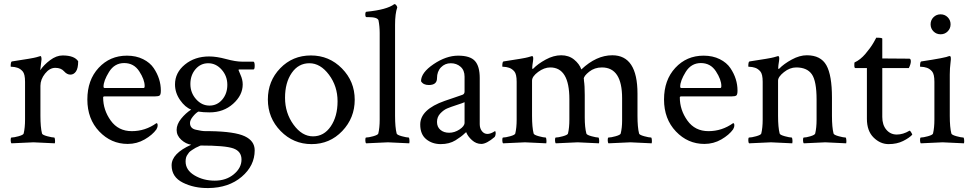

<svg xmlns="http://www.w3.org/2000/svg" viewBox="-20 -698 4751 939"><path d="M286.1 -426.8Q343.8 -426.8 362.3 -398.4Q362.3 -364.3 351.6 -348.6Q340.8 -333 324.2 -333Q307.6 -333 293 -349.6Q278.3 -366.2 250.5 -366.2Q222.7 -366.2 200.2 -337.9Q177.7 -309.6 177.7 -278.3V-131.8Q177.7 -75.2 185.5 -44.9Q187.5 -38.1 211.4 -31.7Q235.4 -25.4 245.1 -25.4Q248 -25.4 249 -13.7Q250 -2 248 2.9Q150.4 -2 143.6 -2Q136.7 -2 36.1 2.9Q32.2 -1 32.2 -13.2Q32.2 -25.4 36.1 -25.4Q47.9 -25.4 70.8 -31.7Q93.8 -38.1 95.7 -44.9Q102.5 -73.2 102.5 -113.3V-297.9Q102.5 -335.9 90.8 -349.1Q79.1 -362.3 64.9 -366.7Q50.8 -371.1 41.5 -371.1Q32.2 -371.1 32.2 -373Q32.2 -396.5 38.1 -397.5Q141.6 -413.1 157.7 -418Q173.8 -422.9 177.7 -423.8Q181.6 -423.8 182.6 -415.5Q183.6 -407.2 182.6 -403.3L176.8 -354.5Q194.3 -380.9 225.1 -403.8Q255.9 -426.8 286.1 -426.8Z M745.1 -95.7Q751 -95.7 751 -85.4Q751 -75.2 745.1 -65.4Q725.6 -38.1 687.5 -16.1Q649.4 5.9 604.5 5.9Q523.4 5.9 465.3 -55.2Q407.2 -116.2 407.2 -211.4Q407.2 -306.6 462.4 -366.2Q517.6 -425.8 600.6 -425.8Q645.5 -425.8 679.7 -408.7Q713.9 -391.6 731.9 -364.7Q766.6 -313 766.6 -254.9Q766.6 -235.4 760.7 -231Q754.9 -226.6 738.3 -226.6H492.2Q484.4 -226.6 484.4 -221.7Q484.4 -160.2 521.5 -108.4Q558.6 -56.6 624.5 -56.6Q690.4 -56.6 745.1 -95.7ZM486.3 -274.4Q486.3 -267.6 492.2 -267.6H682.6Q687.5 -267.6 687.5 -277.3Q687.5 -308.6 661.1 -349.1Q634.8 -389.6 587.4 -389.6Q540 -389.6 513.2 -346.2Q486.3 -302.7 486.3 -274.4Z M1002.9 -421.9Q1039.1 -421.9 1085.9 -409.2Q1132.8 -396.5 1163.1 -396.5H1219.7Q1225.6 -394.5 1225.6 -376.5Q1225.6 -358.4 1219.7 -358.4H1150.4Q1146.5 -358.4 1146.5 -355.5L1156.2 -332Q1167 -308.6 1167 -285.2Q1167 -232.4 1120.1 -190.4Q1073.2 -148.4 1004.9 -148.4Q973.6 -148.4 950.2 -152.3Q937.5 -145.5 923.3 -127.9Q909.2 -110.4 909.2 -96.7Q909.2 -69.8 938 -63.5Q966.8 -56.6 985.8 -56.6H1006.8Q1127.9 -54.7 1176.8 -31.7Q1225.6 -8.8 1225.6 37.1Q1225.6 112.3 1162.1 166.5Q1098.6 220.7 999 221.7Q929.7 222.7 874.5 195.3Q819.3 168 819.3 110.4Q819.3 52.7 915 9.8Q888.7 5.9 866.2 -14.6Q843.8 -35.2 843.8 -62.5Q843.8 -89.8 865.7 -117.2Q887.7 -144.5 915 -162.1Q885.7 -172.9 860.8 -208.5Q835.9 -244.1 835.9 -285.2Q835.9 -342.8 884.3 -382.3Q932.6 -421.9 1002.9 -421.9ZM936 -359.4Q911.1 -330.1 911.1 -287.1Q911.1 -244.1 939 -212.9Q966.8 -181.6 1004.4 -181.6Q1042 -181.6 1066.9 -210.9Q1091.8 -240.2 1091.8 -283.2Q1091.8 -326.2 1064 -357.4Q1036.1 -388.7 998.5 -388.7Q960.9 -388.7 936 -359.4ZM961.9 13.7Q960 13.7 957.5 15.1Q955.1 16.6 947.3 20Q939.5 23.4 937.5 24.4Q935.5 25.4 928.7 29.8Q921.9 34.2 919.4 35.6Q917 37.1 911.1 41.5Q905.3 45.9 903.3 49.3Q901.4 52.7 897.5 57.6Q887.7 69.8 887.7 91.8Q887.7 133.8 931.2 159.7Q974.6 185.5 1030.3 185.5Q1085.9 185.5 1123.5 154.3Q1161.1 123 1161.1 82.5Q1161.1 42 1121.1 27.8Q1081.1 13.7 961.9 13.7Z M1350.6 -364.3Q1411.1 -426.8 1500.5 -426.8Q1589.8 -426.8 1652.3 -363.3Q1714.8 -299.8 1714.8 -210.4Q1714.8 -121.1 1653.8 -57.1Q1592.8 6.8 1503.9 6.8Q1415 6.8 1352.5 -57.1Q1290 -121.1 1290 -211.4Q1290 -301.8 1350.6 -364.3ZM1588.9 -332.5Q1546.9 -388.7 1493.2 -388.7Q1439.5 -388.7 1406.7 -341.3Q1374 -293.9 1374 -219.7Q1374 -145.5 1415.5 -88.4Q1457 -31.2 1510.7 -31.2Q1564.5 -31.2 1597.7 -80.1Q1630.9 -128.9 1630.9 -202.6Q1630.9 -276.4 1588.9 -332.5Z M1910.2 -677.7Q1914.1 -677.7 1918 -672.4Q1921.9 -667 1922.9 -662.1Q1912.1 -630.9 1912.1 -577.1V-131.8Q1912.1 -75.2 1919.9 -44.9Q1921.9 -38.1 1945.3 -31.7Q1968.8 -25.4 1978.5 -25.4Q1981.4 -25.4 1982.4 -13.7Q1983.4 -2 1981.4 2.9Q1883.8 -2 1877.4 -2Q1871.1 -2 1770.5 2.9Q1766.6 -1 1766.6 -13.2Q1766.6 -25.4 1770.5 -25.4Q1782.2 -25.4 1805.2 -31.7Q1828.1 -38.1 1830.1 -44.9Q1836.9 -73.2 1836.9 -113.3V-536.1Q1836.9 -569.3 1831.1 -598.6Q1826.2 -614.3 1781.2 -614.3H1772.5Q1766.6 -614.3 1766.6 -627.4Q1766.6 -640.6 1772.5 -640.6Q1872.1 -650.4 1908.2 -677.7Z M2326.2 -316.4V-90.8Q2326.2 -70.3 2336.9 -56.6Q2347.7 -43 2363.8 -43Q2379.9 -43 2400.4 -56.6Q2404.3 -56.6 2404.3 -46.4Q2404.3 -36.1 2399.4 -28.3Q2359.4 5.9 2334 5.9Q2308.6 5.9 2288.1 -12.7Q2267.6 -31.2 2259.8 -51.8Q2258.8 -51.8 2252.4 -45.4Q2237.3 -30.3 2207.5 -11.7Q2177.2 6.8 2135.7 6.8Q2093.8 6.8 2064.5 -17.1Q2035.2 -41 2035.2 -88.9Q2035.2 -162.6 2154.8 -204.6Q2172.9 -210.9 2202.1 -220.7Q2231.4 -230.5 2241.7 -234.4Q2252 -238.3 2252 -250V-323.2Q2252 -354.5 2232.4 -371.6Q2212.9 -388.7 2184.6 -388.7Q2156.2 -388.7 2136.7 -368.7Q2117.2 -348.6 2117.2 -315.4Q2117.2 -282.2 2077.1 -282.2Q2049.8 -282.2 2039.1 -300.8Q2039.1 -342.8 2100.6 -384.3Q2162.1 -425.8 2220.7 -425.8Q2279.3 -425.8 2302.7 -399.9Q2326.2 -374 2326.2 -316.4ZM2252 -97.7V-198.2Q2244.1 -194.3 2213.9 -184.6Q2183.6 -174.8 2166.5 -167.5Q2149.4 -160.2 2133.3 -143.1Q2117.2 -126 2117.2 -101.6Q2117.2 -77.1 2133.8 -63Q2150.4 -48.8 2176.8 -48.8Q2203.1 -48.8 2227.5 -64.9Q2252 -81.1 2252 -97.7Z M2587.9 -362.3Q2610.4 -385.7 2648.9 -406.7Q2687.5 -427.7 2724.6 -427.7Q2761.7 -427.7 2787.6 -406.7Q2813.5 -385.7 2823.2 -358.4Q2896.5 -427.7 2974.6 -427.7Q3097.7 -427.7 3097.7 -240.2V-131.8Q3097.7 -75.2 3105.5 -44.9Q3107.4 -38.1 3130.9 -31.7Q3154.3 -25.4 3164.1 -25.4Q3167 -25.4 3168 -13.7Q3168.9 -2 3167 2.9Q3069.3 -2 3063 -2Q3056.6 -2 2956.1 2.9Q2952.1 -1 2952.1 -13.2Q2952.1 -25.4 2956.1 -25.4Q2967.8 -25.4 2990.7 -31.7Q3013.7 -38.1 3015.6 -44.9Q3022.5 -73.2 3022.5 -107.4V-217.8Q3022.5 -368.2 2923.8 -368.2Q2887.7 -368.2 2861.3 -347.2Q2835 -326.2 2835 -312.5L2835.9 -308.6V-303.7Q2839.8 -279.3 2839.8 -233.4V-123Q2839.8 -75.2 2847.7 -44.9Q2849.6 -38.1 2873 -31.7Q2896.5 -25.4 2906.2 -25.4Q2909.2 -25.4 2910.2 -13.7Q2911.1 -2 2909.2 2.9Q2811.5 -2 2805.2 -2Q2798.8 -2 2698.2 2.9Q2694.3 -1 2694.3 -13.2Q2694.3 -25.4 2698.2 -25.4Q2710 -25.4 2732.9 -31.7Q2755.9 -38.1 2757.8 -44.9Q2764.6 -73.2 2764.6 -113.3V-212.9Q2764.6 -368.2 2670.9 -368.2Q2641.6 -368.2 2611.8 -346.2Q2582 -324.2 2582 -303.7V-131.8Q2582 -75.2 2589.8 -44.9Q2591.8 -38.1 2615.2 -31.7Q2638.7 -25.4 2648.4 -25.4Q2651.4 -25.4 2652.3 -13.7Q2653.3 -2 2651.4 2.9Q2553.7 -2 2547.4 -2Q2541 -2 2440.4 2.9Q2436.5 -1 2436.5 -13.2Q2436.5 -25.4 2440.4 -25.4Q2452.1 -25.4 2475.1 -31.7Q2498 -38.1 2500 -44.9Q2506.8 -73.2 2506.8 -113.3V-297.9Q2506.8 -335.9 2495.1 -349.1Q2483.4 -362.3 2469.2 -366.7Q2455.1 -371.1 2445.8 -371.1Q2436.5 -371.1 2436.5 -373Q2436.5 -396.5 2442.4 -397.5Q2545.9 -413.1 2562 -418Q2578.1 -422.9 2582 -423.8Q2590.3 -423.8 2586.9 -399.9Q2583 -376 2583 -368.2Q2583 -360.4 2584.5 -360.4Q2585.9 -360.4 2587.9 -362.3Z M3565.4 -95.7Q3571.3 -95.7 3571.3 -85.4Q3571.3 -75.2 3565.4 -65.4Q3545.9 -38.1 3507.8 -16.1Q3469.7 5.9 3424.8 5.9Q3343.8 5.9 3285.6 -55.2Q3227.5 -116.2 3227.5 -211.4Q3227.5 -306.6 3282.7 -366.2Q3337.9 -425.8 3420.9 -425.8Q3465.8 -425.8 3500 -408.7Q3534.2 -391.6 3552.2 -364.7Q3586.9 -313 3586.9 -254.9Q3586.9 -235.4 3581.1 -231Q3575.2 -226.6 3558.6 -226.6H3312.5Q3304.7 -226.6 3304.7 -221.7Q3304.7 -160.2 3341.8 -108.4Q3378.9 -56.6 3444.8 -56.6Q3510.7 -56.6 3565.4 -95.7ZM3306.6 -274.4Q3306.6 -267.6 3312.5 -267.6H3502.9Q3507.8 -267.6 3507.8 -277.3Q3507.8 -308.6 3481.4 -349.1Q3455.1 -389.6 3407.7 -389.6Q3360.4 -389.6 3333.5 -346.2Q3306.6 -302.7 3306.6 -274.4Z M3791 -362.3Q3813.5 -385.7 3852.1 -406.7Q3890.6 -427.7 3925.8 -427.7Q3994.1 -427.7 4021.5 -378.9Q4048.8 -330.1 4048.8 -220.7V-131.8Q4048.8 -75.2 4056.6 -44.9Q4058.6 -38.1 4082 -31.7Q4105.5 -25.4 4115.2 -25.4Q4118.2 -25.4 4119.1 -13.7Q4120.1 -2 4118.2 2.9Q4020.5 -2 4016.1 -2Q4011.7 -2 3911.1 2.9Q3907.2 -1 3907.2 -13.2Q3907.2 -25.4 3911.1 -25.4Q3922.9 -25.4 3943.8 -31.7Q3964.8 -38.1 3966.8 -44.9Q3973.6 -73.2 3973.6 -113.3V-210.9Q3973.6 -301.8 3950.2 -335Q3926.8 -368.2 3874 -368.2Q3842.8 -368.2 3814 -345.2Q3785.2 -322.3 3785.2 -303.7V-131.8Q3785.2 -75.2 3793 -44.9Q3794.9 -38.1 3818.4 -31.7Q3841.8 -25.4 3851.6 -25.4Q3854.5 -25.4 3855.5 -13.7Q3856.4 -2 3854.5 2.9Q3756.8 -2 3750.5 -2Q3744.1 -2 3643.6 2.9Q3639.6 -1 3639.6 -13.2Q3639.6 -25.4 3643.6 -25.4Q3655.3 -25.4 3678.2 -31.7Q3701.2 -38.1 3703.1 -44.9Q3710 -73.2 3710 -113.3V-297.9Q3710 -335.9 3698.2 -349.1Q3686.5 -362.3 3672.4 -366.7Q3658.2 -371.1 3648.9 -371.1Q3639.6 -371.1 3639.6 -373Q3639.6 -396.5 3645.5 -397.5Q3749 -413.1 3765.1 -418Q3781.2 -422.9 3785.2 -423.8Q3793.5 -423.8 3790 -399.9Q3786.1 -376 3786.1 -368.2Q3786.1 -360.4 3787.6 -360.4Q3789.1 -360.4 3791 -362.3Z M4424.8 -365.2H4294.9V-126Q4294.9 -86.9 4314.9 -63.5Q4335 -40 4365.7 -40Q4396.5 -40 4427.7 -58.6Q4430.7 -60.5 4436.5 -50.3Q4442.4 -40 4441.4 -39.1Q4426.8 -23.4 4396.5 -8.3Q4366.2 6.8 4325.7 6.8Q4285.2 6.8 4252.4 -25.4Q4219.7 -57.6 4219.7 -117.2V-365.2H4163.1Q4158.2 -365.2 4158.2 -378.4Q4158.2 -391.6 4159.2 -392.6Q4187.5 -405.3 4212.4 -434.6Q4237.3 -463.9 4251.5 -488.3Q4265.6 -512.7 4265.6 -513.7Q4294.9 -513.7 4294.9 -508.8V-412.1L4426.8 -411.1Q4434.6 -411.1 4434.6 -397.9Q4434.6 -384.8 4424.8 -365.2Z M4625 -131.8Q4625 -75.2 4632.8 -44.9Q4634.8 -38.1 4658.2 -31.7Q4681.6 -25.4 4691.4 -25.4Q4694.3 -25.4 4695.3 -13.7Q4696.3 -2 4694.3 2.9Q4596.7 -2 4589.8 -2Q4583 -2 4483.4 2.9Q4479.5 -1 4479.5 -13.2Q4479.5 -25.4 4483.4 -25.4Q4495.1 -25.4 4518.1 -31.7Q4541 -38.1 4543 -44.9Q4549.8 -73.2 4549.8 -113.3V-297.9Q4549.8 -335.9 4538.1 -349.1Q4526.4 -362.3 4512.2 -366.7Q4498 -371.1 4488.8 -371.1Q4479.5 -371.1 4479.5 -373Q4479.5 -396.5 4485.4 -397.5Q4605.5 -415.5 4622.1 -423.8H4625Q4633.3 -423.8 4628.9 -394Q4625 -364.3 4625 -333ZM4545.4 -544.4Q4531.2 -558.6 4531.2 -579.1Q4531.2 -599.6 4545.4 -613.8Q4559.6 -627.9 4580.1 -627.9Q4600.6 -627.9 4614.7 -613.8Q4628.9 -599.6 4628.9 -579.1Q4628.9 -558.6 4614.7 -544.4Q4600.6 -530.3 4580.1 -530.3Q4559.6 -530.3 4545.4 -544.4Z"/></svg>

Font: CrimsonText-Roman
Style: Roman
Weight: 400
Version: Version 0.13